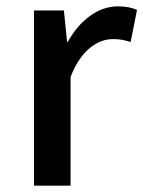

<svg xmlns="http://www.w3.org/2000/svg" viewBox="-20 -584 451 604"><path d="M87 0H202V-342C236 -430 290 -461 335 -461C358 -461 371 -458 391 -452L411 -553C394 -560 377 -564 350 -564C290 -564 232 -522 193 -452H191L181 -551H87Z"/></svg>

Font: Noto Sans CJK HK Medium
Style: Regular
Weight: 500
Designer: Ryoko NISHIZUKA 西塚涼子 (kana, bopomofo & ideographs); Paul D. Hunt (Latin, Greek & Cyrillic); Sandoll Communications 산돌커뮤니
Foundry: Adobe
Version: Version 2.004;hotconv 1.0.118;makeotfexe 2.5.65603